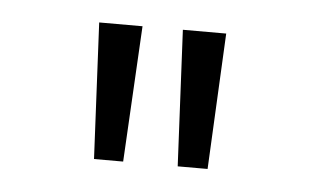

<svg xmlns="http://www.w3.org/2000/svg" viewBox="-29 -722 418 256"><g transform="rotate(5 180.0 -594.0)"><path d="M95 -685H153L143 -503H104ZM207 -685H265L256 -503H216Z"/></g></svg>

Font: Bellota Light
Style: Regular
Weight: 300
Designer: Kemie Guaida
Foundry: Kemie Guaida
Version: Version 4.001